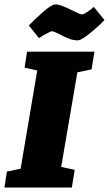

<svg xmlns="http://www.w3.org/2000/svg" viewBox="-45 -846 491 866"><path d="M304 -520 231 -93 292 -80 279 0H-25L-14 -72L48 -85L123 -528L66 -541L77 -613H381L368 -533ZM223 -692Q197 -705 190 -705Q184 -705 163 -693.5Q142 -682 131 -674L85 -731Q109 -757 148.5 -791.5Q188 -826 204 -826Q219 -826 238 -818.5Q257 -811 283 -798Q288 -796 303 -788.5Q318 -781 325 -781Q332 -781 349.5 -792.5Q367 -804 378 -815L426 -756Q407 -734 364.5 -699Q322 -664 306 -664Q286 -664 266 -671.5Q246 -679 223 -692Z"/></svg>

Font: Grenze Black
Style: Italic
Weight: 900
Italic angle: -10°
Designer: Renata Polastri
Foundry: Omnibus-Type
Version: Version 1.002; ttfautohint (v1.8)